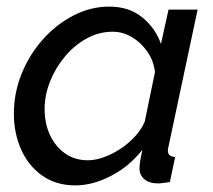

<svg xmlns="http://www.w3.org/2000/svg" viewBox="-20 -551 646 581"><path d="M208 10Q150 10 108 -19.5Q66 -49 44 -98.5Q22 -148 22 -207Q22 -270 45.5 -328Q69 -386 109.5 -431.5Q150 -477 202 -504Q254 -531 311 -531Q371 -531 411 -498Q451 -465 467 -418L490 -522H578L490 -108Q489 -104 488.5 -101Q488 -98 488 -95Q488 -77 510 -76L494 0Q483 1 474.5 2.5Q466 4 459 4Q431 4 416.5 -9Q402 -22 402 -41Q402 -47 403 -55Q404 -63 406 -74Q408 -85 411 -98Q372 -48 316.5 -19Q261 10 208 10ZM246 -66Q268 -66 293.5 -75Q319 -84 343.5 -100Q368 -116 388 -137.5Q408 -159 418 -183L449 -333Q445 -367 426 -394.5Q407 -422 379.5 -438.5Q352 -455 321 -455Q279 -455 242 -434.5Q205 -414 176.5 -380Q148 -346 131.5 -304.5Q115 -263 115 -221Q115 -178 131 -143Q147 -108 176.5 -87Q206 -66 246 -66Z"/></svg>

Font: Raleway Thin Medium
Style: Italic
Weight: 500
Italic angle: -12°
Version: Version 4.026